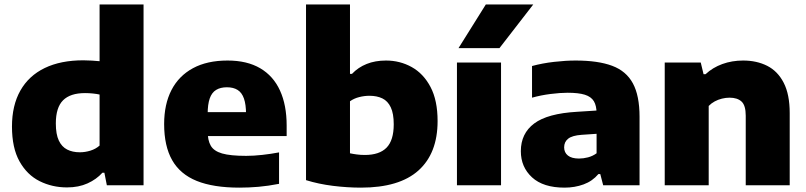

<svg xmlns="http://www.w3.org/2000/svg" viewBox="-20 -828 3604 858"><path d="M279.5 9.5Q213 9.5 157 -18.5Q101 -46.5 67.2 -106.8Q33.5 -167 33.5 -262.5Q33.5 -357 71 -423.2Q108.5 -489.5 179.8 -524Q251 -558.5 352.5 -558.5Q372 -558.5 390.8 -557.2Q409.5 -556 425 -554.5V-808H621.5V0H457.5L446.5 -56H437.5Q411 -26.5 371.2 -8.5Q331.5 9.5 279.5 9.5ZM336.5 -147.5Q360.5 -147.5 384 -154.8Q407.5 -162 425 -177.5V-405.5Q412 -408.5 394.8 -410.2Q377.5 -412 360 -412Q294 -412 261.8 -379.8Q229.5 -347.5 229.5 -276.5Q229.5 -228 242.8 -200Q256 -172 280 -159.8Q304 -147.5 336.5 -147.5Z M1050 10.5Q933.5 10.5 859.2 -19.5Q785 -49.5 749.2 -112.5Q713.5 -175.5 713.5 -273.5Q713.5 -362 746.2 -425.5Q779 -489 842.2 -523.2Q905.5 -557.5 997 -557.5Q1084 -557.5 1142.8 -523Q1201.5 -488.5 1231.2 -423.5Q1261 -358.5 1261 -267V-220H812.5V-327H1109.5L1079.5 -317.5Q1079.5 -361 1070.2 -387.5Q1061 -414 1042 -426Q1023 -438 994 -438Q965 -438 945.8 -426.2Q926.5 -414.5 917.2 -388Q908 -361.5 908 -318.5V-241.5Q908 -201 921.8 -177Q935.5 -153 972.5 -142.2Q1009.5 -131.5 1080 -131.5Q1113.5 -131.5 1152 -135.8Q1190.5 -140 1227 -147V-6.5Q1178.5 3 1135 6.8Q1091.5 10.5 1050 10.5Z M1593 10.5Q1532 10.5 1467.8 2.5Q1403.5 -5.5 1347.5 -23V-808H1544V-498H1553Q1580.5 -527 1618.5 -542.2Q1656.5 -557.5 1705 -557.5Q1767 -557.5 1819.5 -528.5Q1872 -499.5 1903.8 -439.5Q1935.5 -379.5 1935.5 -287Q1935.5 -143 1850 -66.2Q1764.5 10.5 1593 10.5ZM1610.5 -135.5Q1675.5 -135.5 1707.5 -168.2Q1739.5 -201 1739.5 -272.5Q1739.5 -320.5 1726.2 -348.5Q1713 -376.5 1688.8 -388.2Q1664.5 -400 1631 -400Q1608.5 -400 1585.5 -394.2Q1562.5 -388.5 1544 -375.5V-143Q1557.5 -140 1574.5 -137.8Q1591.5 -135.5 1610.5 -135.5Z M2022 0V-548.5H2219V0ZM2029 -613 2151 -808H2363L2212 -613Z M2503 10.5Q2407.5 10.5 2357.5 -35.5Q2307.5 -81.5 2307.5 -152.5Q2307.5 -231.5 2367.2 -276.2Q2427 -321 2559.5 -328.5L2677 -336L2697 -233.5L2579 -225.5Q2537 -222.5 2519 -208.2Q2501 -194 2501 -169.5Q2501 -146.5 2517.8 -133Q2534.5 -119.5 2567.5 -119.5Q2587 -119.5 2607.5 -124.8Q2628 -130 2646 -143V-321Q2646 -355.5 2633.8 -375.8Q2621.5 -396 2593.2 -404.8Q2565 -413.5 2516.5 -413.5Q2483.5 -413.5 2440 -408Q2396.5 -402.5 2357.5 -391.5V-533Q2403.5 -545.5 2455.8 -551.5Q2508 -557.5 2552.5 -557.5Q2652.5 -557.5 2715.5 -534Q2778.5 -510.5 2808.2 -455.5Q2838 -400.5 2838 -306V0H2675.5L2662.5 -50H2654Q2627.5 -18.5 2588 -4Q2548.5 10.5 2503 10.5Z M2950.5 0V-548.5H3111.5L3124 -496.5H3133Q3164.5 -526 3207.8 -541.8Q3251 -557.5 3301 -557.5Q3361.5 -557.5 3408.5 -533.8Q3455.5 -510 3482.2 -458Q3509 -406 3509 -322.5V0H3312.5V-311Q3312.5 -357 3293.8 -374.2Q3275 -391.5 3240.5 -391.5Q3223 -391.5 3206 -387.2Q3189 -383 3173.8 -374.8Q3158.5 -366.5 3147 -354.5V0Z"/></svg>

Font: Encode Sans SemiExpanded ExtraBold
Style: Regular
Weight: 800
Width: 6
Designer: Multiple Designers
Foundry: Impallari Type
Version: Version 3.002